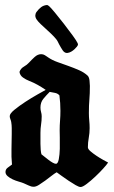

<svg xmlns="http://www.w3.org/2000/svg" viewBox="-20 -750 455 769"><path d="M145 -533Q153 -533 159.5 -529Q166 -525 173 -520Q189 -509 210 -501.5Q231 -494 253.5 -486Q276 -478 296.5 -469Q317 -460 331 -447Q337 -441 338.5 -427.5Q340 -414 340 -406Q340 -374 338 -351.5Q336 -329 336 -297Q336 -282 337.5 -267Q339 -252 339 -237Q339 -217 335.5 -198Q332 -179 332 -160Q332 -153 342.5 -144Q353 -135 366.5 -126Q380 -117 393.5 -109.5Q407 -102 413 -99Q408 -91 393.5 -75Q379 -59 361.5 -42.5Q344 -26 327.5 -13.5Q311 -1 303 -1Q296 -1 283 -8.5Q270 -16 255 -26Q240 -36 227 -45.5Q214 -55 207 -60Q198 -55 186 -45.5Q174 -36 161 -26.5Q148 -17 136 -9.5Q124 -2 115 -2Q105 -2 95 -7Q85 -12 75 -16Q68 -19 55.5 -22.5Q43 -26 31 -31.5Q19 -37 10.5 -44.5Q2 -52 2 -61Q2 -72 11 -78.5Q20 -85 28 -91Q25 -122 26 -152.5Q27 -183 27 -213Q27 -225 27 -237Q27 -249 25 -261Q24 -267 21.5 -273Q19 -279 19 -285Q19 -295 38 -310.5Q57 -326 81.5 -342Q106 -358 130 -371.5Q154 -385 163 -390Q147 -401 131 -410Q115 -419 97 -426Q84 -431 72 -439.5Q60 -448 58 -462Q63 -476 75.5 -483Q88 -490 97 -500Q106 -510 118.5 -521.5Q131 -533 145 -533ZM179 -382Q165 -368 153.5 -354Q142 -340 142 -319Q142 -310 144.5 -301.5Q147 -293 147 -284Q147 -267 144.5 -251Q142 -235 142 -218Q142 -210 142 -198Q142 -186 142 -174Q142 -162 143 -150.5Q144 -139 146 -132Q150 -129 158 -122.5Q166 -116 174.5 -109.5Q183 -103 191 -98.5Q199 -94 204 -94Q212 -94 215.5 -112.5Q219 -131 219.5 -154Q220 -177 219.5 -199Q219 -221 219 -228Q219 -248 220.5 -267Q222 -286 222 -306Q222 -322 221 -337.5Q220 -353 218 -368Q211 -376 200 -378Q189 -380 179 -382ZM169 -730Q171 -729 173 -728Q175 -727 177 -725Q183 -720 200 -699.5Q217 -679 236 -654.5Q255 -630 271 -608Q287 -586 291 -577Q293 -572 292 -569.5Q291 -567 288 -563Q284 -558 278 -552.5Q272 -547 265 -543Q258 -539 250.5 -538Q243 -537 237 -542Q235 -543 231 -548.5Q227 -554 223.5 -560.5Q220 -567 216.5 -573Q213 -579 212 -582Q208 -591 196 -603.5Q184 -616 170 -628.5Q156 -641 143.5 -653Q131 -665 126 -673Q121 -681 121.5 -689Q122 -697 127 -703Q135 -714 145 -721.5Q155 -729 169 -730Z"/></svg>

Font: Hand Textur
Style: Regular
Weight: 400
Designer: F. H. Ehmcke um 1935
Foundry: Peter Wiegel
Version: Version 1.000